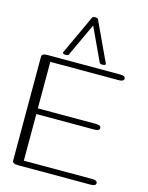

<svg xmlns="http://www.w3.org/2000/svg" viewBox="-137 -1031 862 1116"><g transform="rotate(15 294.0 -473.5)"><path d="M521 0H82.5Q48.8 0 48.8 -19V-644Q48.8 -663.1 82.5 -663.1H521Q551.3 -663.1 551.3 -646Q551.3 -628.9 521 -628.9H108.9V-349.1H459Q488.8 -349.1 488.8 -332Q488.8 -314.9 459 -314.9H108.9V-34.2H521Q551.3 -34.2 551.3 -17.1Q551.3 0 521 0ZM423.8 -700.2Q423.8 -691.4 404.8 -691.4Q390.6 -691.4 387.7 -698.2L294.9 -897.5L202.1 -698.2Q199.2 -691.4 185.1 -691.4Q166 -691.4 166 -700.2Q166 -702.1 167 -703.1L276.9 -939.9Q279.8 -946.8 294.9 -946.8Q309.1 -946.8 312.5 -939.5L422.9 -703.1Q423.8 -701.2 423.8 -700.2Z"/></g></svg>

Font: Gayathri Thin
Style: Regular
Weight: 100
Designer: Binoy Dominic <binoy.domenic@gmail.com>
Foundry: SMC
Version: Version 1.000